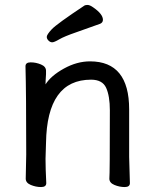

<svg xmlns="http://www.w3.org/2000/svg" viewBox="-20 -739 628 776"><path d="M422 -17Q424 -34 424 -293Q424 -351 409 -384Q394 -417 348 -417Q170 -417 166 -162L164 -97Q164 -59 167 1Q167 17 146 17Q125 17 104.5 8.5Q84 0 84 -17L86 -115Q86 -364 83 -471Q83 -487 104 -487Q125 -487 145.5 -478.5Q166 -470 166 -453V-439Q164 -411 164 -398Q186 -433 238.5 -462Q291 -491 344 -491Q502 -491 502 -297V-105L505 1Q505 17 484 17Q463 17 442.5 8.5Q422 0 422 -17ZM169 -590Q169 -599 189 -620.5Q209 -642 322 -717Q326 -719 334 -719Q343 -719 357 -709Q396 -682 396 -659Q396 -648 385 -643Q336 -625 288 -608.5Q240 -592 219.5 -580Q199 -568 191 -568Q183 -568 176 -575Q169 -582 169 -590Z"/></svg>

Font: LXGW WenKai Medium
Style: Regular
Weight: 500
Designer: LXGW / Fontworks Inc.
Foundry: LXGW / Fontworks Inc.
Version: Version 1.501; October 10, 2024